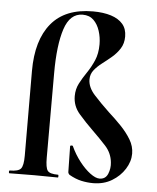

<svg xmlns="http://www.w3.org/2000/svg" viewBox="-53 -771 675 827"><g transform="rotate(5 285.0 -357.5)"><path d="M380 11Q355 11 329.5 5.5Q304 0 276 -16Q274 -18 272 -21Q270 -24 270 -28L268 -139Q268 -142 273.5 -142.5Q279 -143 280 -140Q296 -105 319 -75.5Q342 -46 365.5 -28.5Q389 -11 406 -11Q432 -11 442 -35Q452 -59 449 -85Q445 -125 417.5 -155Q390 -185 359 -215Q326 -247 297.5 -280Q269 -313 269 -356Q269 -386 282 -411Q295 -436 312.5 -461.5Q330 -487 343 -517Q356 -547 356 -587Q356 -617 347 -645Q338 -673 320 -690.5Q302 -708 273 -708Q218 -708 195 -638Q172 -568 172 -446V-81Q172 -38 181.5 -25Q191 -12 227 -12Q229 -12 229 -6Q229 0 227 0Q200 0 175.5 -0.5Q151 -1 125 -1Q95 -1 67 -0.5Q39 0 18 0Q15 0 15 -6Q15 -12 18 -12Q55 -12 66 -25Q77 -38 77 -81L76 -448Q76 -581 136 -653.5Q196 -726 316 -726Q361 -726 394 -715.5Q427 -705 445 -684Q463 -663 463 -630Q463 -600 449 -578Q435 -556 415 -539Q395 -522 374.5 -506.5Q354 -491 340 -473.5Q326 -456 326 -433Q326 -399 355.5 -366.5Q385 -334 422 -299Q450 -274 476 -247Q502 -220 519.5 -191Q537 -162 537 -130Q537 -96 516.5 -63.5Q496 -31 461 -10Q426 11 380 11Z"/></g></svg>

Font: Cormorant
Style: Bold
Weight: 700
Designer: Christian Thalmann (Catharsis Fonts)
Foundry: Catharsis Fonts
Version: Version 4.000